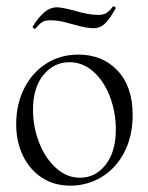

<svg xmlns="http://www.w3.org/2000/svg" viewBox="-20 -571 467 605"><path d="M31 -180Q31 -242 56 -292Q81 -342 125.5 -370.5Q170 -399 227 -399Q303 -399 350.5 -348.5Q398 -298 398 -209Q398 -141 371 -90Q344 -39 299 -12.5Q254 14 202 14Q150 14 111.5 -11.5Q73 -37 52 -81Q31 -125 31 -180ZM345 -163Q345 -217 326.5 -266Q308 -315 274.5 -345Q241 -375 199 -375Q150 -375 117 -335Q84 -295 84 -225Q84 -172 103 -122.5Q122 -73 156 -42Q190 -11 232 -11Q281 -11 313 -52Q345 -93 345 -163ZM90 -480Q88 -480 85 -482.5Q82 -485 83 -487Q97 -511 116.5 -529.5Q136 -548 160 -548Q173 -548 213 -538Q259 -524 289 -524Q307 -524 317 -531Q327 -538 336 -551H337Q340 -551 343 -548.5Q346 -546 344 -544Q324 -508 309 -495Q294 -482 274 -482Q253 -482 211 -494Q207 -495 184.5 -501Q162 -507 139 -507Q122 -507 114 -502Q106 -497 100 -490Q94 -483 91 -480Z"/></svg>

Font: Cormorant Upright
Style: Regular
Weight: 400
Designer: Christian Thalmann (Catharsis Fonts)
Foundry: Catharsis Fonts
Version: Version 3.302